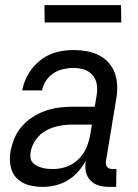

<svg xmlns="http://www.w3.org/2000/svg" viewBox="-20 -724 540 752"><path d="M147 8Q118 8 91 0.5Q64 -7 45.5 -26Q27 -45 21.5 -73Q16 -101 21 -130Q26 -156 36.5 -182Q47 -208 65.5 -229Q84 -250 108 -265.5Q132 -281 158 -290Q184 -299 210.5 -302.5Q237 -306 263 -306H351L358 -347Q362 -369 359.5 -390.5Q357 -412 344 -428Q331 -444 311 -451Q291 -458 268 -458Q249 -458 228.5 -453.5Q208 -449 190 -437.5Q172 -426 160 -407.5Q148 -389 145 -370H67Q71 -392 80.5 -413.5Q90 -435 104.5 -454Q119 -473 138 -488Q157 -503 179 -512Q201 -521 223.5 -524.5Q246 -528 268 -528Q294 -528 319.5 -523.5Q345 -519 367 -508Q389 -497 405.5 -478.5Q422 -460 430 -437Q438 -414 439 -388Q440 -362 435 -335L395 -93Q394 -86 395 -80Q396 -74 399.5 -70Q403 -66 408.5 -64Q414 -62 421 -62H436L435 8H409Q387 8 367.5 2.5Q348 -3 334.5 -17Q321 -31 316.5 -51Q312 -71 316 -93V-94Q303 -71 285.5 -51Q268 -31 245 -17.5Q222 -4 197 2Q172 8 147 8ZM188 -62Q215 -62 241.5 -71.5Q268 -81 288.5 -101.5Q309 -122 319.5 -148Q330 -174 334 -200L340 -236H263Q238 -236 211.5 -231Q185 -226 161 -213Q137 -200 120.5 -177Q104 -154 100 -128Q98 -117 99.5 -106Q101 -95 108 -87Q115 -79 124.5 -74.5Q134 -70 144 -67Q154 -64 165.5 -63Q177 -62 188 -62ZM155 -636 154 -704H454L455 -636Z"/></svg>

Font: Iosevka SS18
Style: Italic
Weight: 400
Italic angle: -9°
Monospace: yes
Designer: Belleve Invis
Foundry: Belleve Invis
Version: Version 25.1.1; ttfautohint (v1.8.4)